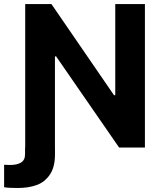

<svg xmlns="http://www.w3.org/2000/svg" viewBox="-48 -727 793 946"><path d="M222.9 0V33.6Q222.9 96.7 197.5 133.6Q172.1 170.6 132.2 184.9Q92.3 199.2 40.5 199.2Q23.3 199.2 3.8 198.5Q-15.7 197.8 -27.7 195.4V84.9Q-22.8 84.9 -17 85.1Q-11.3 85.3 -6.4 85.8H2.4Q35.8 85.8 55.6 73.8Q75.4 61.8 75.4 33.1V0ZM666 0H538.9L228.5 -449.1H222.7V0H76.2V-707H205.4L513.6 -258.1H519.9V-707H666Z"/></svg>

Font: Pretendard GOV Variable
Style: Regular
Weight: 400
Designer: Base glyphs from Inter by Rasmus Andersson; Hangul glyphs from Noto Sans CJK(Source Han Sans) by Jang Soo-young and Kang
Foundry: Kil Hyung-jin
Version: Version 1.307;Glyphs 3.2 (3192)